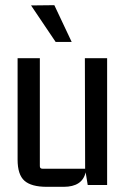

<svg xmlns="http://www.w3.org/2000/svg" viewBox="-20 -715 490 742"><path d="M100 -694 190 -695 257 -553H195ZM226 7H161Q101 7 74.5 -16.5Q48 -40 48 -98V-490H134V-73Q134 -63 144 -63H309L308 -490H394V0H319L311 -49Q298 7 226 7Z"/></svg>

Font: Gemunu Libre Medium
Style: Regular
Weight: 500
Designer: Puspanada Ekanayake, Sola Matas, Pathum Egodawatta, Kosala Senevirathne
Foundry: mooniak
Version: Version 1.100